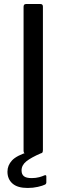

<svg xmlns="http://www.w3.org/2000/svg" viewBox="-20 -762 330 953"><path d="M181 -742Q193 -742 193 -729V-17Q193 -7 189 -3.5Q185 0 175 0H112Q103 0 100 -3Q97 -6 97 -14V-728Q97 -742 109 -742ZM17 90Q17 59 39.5 34.5Q62 10 123 -9L185 -2Q134 20 110.5 39Q87 58 87 84Q87 103 98.5 112.5Q110 122 137 122Q158 122 174.5 117.5Q191 113 199 109Q210 104 210 114V143Q210 150 204 154Q192 160 168 165.5Q144 171 117 171Q67 171 42 149Q17 127 17 90Z"/></svg>

Font: Libre Franklin
Style: Regular
Weight: 400
Designer: Pablo Impallari, Rodrigo Fuenzalida, Nhung Nguyen
Foundry: Impallari Type
Version: Version 3.000